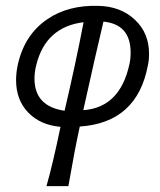

<svg xmlns="http://www.w3.org/2000/svg" viewBox="-20 -416 549 657"><path d="M486 -192Q449 4 253 17Q236 94 214 221H139Q161 144 187 18Q118 12 76.5 -31Q35 -74 35 -142Q35 -168 41 -195Q64 -298 143 -351Q214 -399 317 -396Q394 -394 442 -348Q490 -303 490 -232Q490 -209 486 -192ZM423 -197Q427 -214 427 -236Q427 -333 334 -342Q310 -242 265 -39Q391 -48 423 -197ZM266 -340Q136 -324 104 -193Q98 -169 98 -147Q98 -52 201 -37Q239 -199 266 -340Z"/></svg>

Font: GFS Neohellenic Rg
Style: Italic
Weight: 400
Italic angle: -12°
Designer: Takis Katsoulidis and George D. Matthiopoulos
Foundry: Takis Katsoulidis and George D. Matthiopoulos
Version: Version 1.0